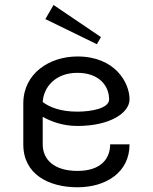

<svg xmlns="http://www.w3.org/2000/svg" viewBox="-20 -747 623 783"><path d="M165 -669.2 375 -566.7 391.7 -595.8 198.3 -726.7ZM295.8 -516.7C182.5 -516.7 75 -448.3 75 -325V-158.3C75 -35 180 16.7 295.8 16.7C411.7 16.7 508.3 -43.3 508.3 -158.3H429.2C429.2 -100.8 392.5 -50 295.8 -50C199.2 -50 154.2 -97.5 154.2 -158.3V-270.8C187.5 -251.7 235.8 -233.3 295.8 -233.3C430 -233.3 508.3 -287.5 508.3 -341.7C508.3 -410 449.2 -516.7 295.8 -516.7ZM154.2 -330.8C157.5 -391.7 205.8 -450 295.8 -450C385 -450 425 -395.8 425 -341.7C425 -305 352.5 -291.7 295.8 -291.7C227.5 -291.7 183.3 -309.2 154.2 -330.8Z"/></svg>

Font: BoonHome
Style: Book
Weight: 400
Designer: Sungsit Sawaiwan
Foundry: Sungsit Sawaiwan
Version: Version 0.2